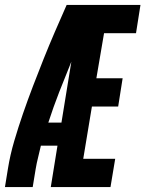

<svg xmlns="http://www.w3.org/2000/svg" viewBox="-39 -755 587 775"><path d="M-19 0 -7 -74Q2 -130 18.5 -186Q35 -242 54 -297Q73 -352 94 -407Q115 -462 137 -517Q159 -572 182.5 -626.5Q206 -681 230 -735H528L510 -621H381L350 -439H456L438 -325H332L297 -114H426L407 0H166L193 -167H126Q121 -144 115 -120.5Q109 -97 105 -73L93 0ZM156 -260H209L249 -506Q224 -445 200 -383.5Q176 -322 156 -260Z"/></svg>

Font: Iosevka Term Curly Hv Obl
Style: Regular
Weight: 900
Italic angle: -9°
Designer: Belleve Invis
Foundry: Belleve Invis
Version: Version 32.3.0